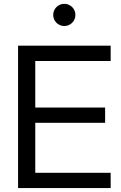

<svg xmlns="http://www.w3.org/2000/svg" viewBox="-20 -961 620 981"><path d="M72.3 -727.5H545.4V-649.4H160.2V-411.6H517.1V-333.5H160.2V-78.1H545.4V0H72.3ZM252 -884.8Q252 -899.9 259.5 -913.1Q267.1 -926.3 280.3 -933.8Q293.5 -941.4 308.6 -941.4Q323.7 -941.4 336.9 -933.8Q350.1 -926.3 357.7 -913.1Q365.2 -899.9 365.2 -884.8Q365.2 -869.6 357.7 -856.4Q350.1 -843.3 336.9 -835.7Q323.7 -828.1 308.6 -828.1Q293.5 -828.1 280.3 -835.7Q267.1 -843.3 259.5 -856.4Q252 -869.6 252 -884.8Z"/></svg>

Font: Intratopia Thin
Style: Regular
Weight: 100
Designer: Rasmus Andersson
Foundry: rsms
Version: Version 3.000;Glyphs 3.2.3 (3260)